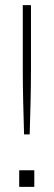

<svg xmlns="http://www.w3.org/2000/svg" viewBox="-20 -730 209 750"><path d="M74 -205Q72 -273 70.5 -335.5Q69 -398 69 -460V-710H101V-460Q101 -398 99.5 -335.5Q98 -273 96 -205ZM55 0V-65H114V0Z"/></svg>

Font: Geist Thin
Style: Regular
Weight: 400
Designer: Basement.studio, Andrés Briganti, Mateo Zaragoza
Foundry: Basement.studio, Vercel, Andrés Briganti, Guido Ferreyra, Mateo Zaragoza
Version: Version 1.401